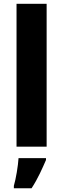

<svg xmlns="http://www.w3.org/2000/svg" viewBox="-20 -780 336 1021"><path d="M228 -759.8H67.9V0H228ZM78.6 61C77.1 82 74.2 107.4 69.3 136.2C64.5 165 59.1 189 53.7 208V221.2H147.9C182.6 168 205.1 115.2 224.6 70.8V61Z"/></svg>

Font: Avrile Sans
Style: Bold
Weight: 700
Designer: Monotype Design Team, Google (font), Stefan Peev (BGR Cyrillic), Cristiano Sobral (main changes)
Foundry: The Avrile Sans Project Authors
Version: Version 3.110